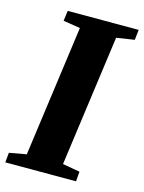

<svg xmlns="http://www.w3.org/2000/svg" viewBox="-124 -811 659 878"><g transform="rotate(15 205.0 -371.5)"><path d="M-11 0 -6.5 -46.5 74.5 -61 159.5 -681.5 79 -694.5 85.5 -743H421.5L416 -694.5L331 -681.5L246 -61L327.5 -46.5L324 0Z"/></g></svg>

Font: Merriweather 36pt Black
Style: Italic
Weight: 900
Italic angle: -7.8°
Version: Version 2.101